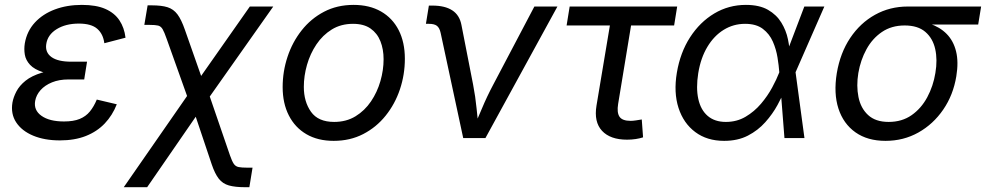

<svg xmlns="http://www.w3.org/2000/svg" viewBox="-20 -573 4093 797"><path d="M228.5 9.8Q164.6 9.8 117.4 -10Q70.3 -29.8 47.1 -65.2Q23.9 -100.6 31.7 -147.5Q35.6 -169.4 48.1 -193.4Q60.5 -217.3 85.9 -237.8Q111.3 -258.3 153.8 -271.2Q196.3 -284.2 259.8 -284.2H335.9L329.6 -243.2H264.2Q225.6 -243.2 196 -231.2Q166.5 -219.2 148.4 -199Q130.4 -178.7 126 -154.3Q119.1 -115.7 152.1 -92.3Q185.1 -68.8 245.6 -68.8Q285.2 -68.8 310.8 -79.3Q336.4 -89.8 353 -110.1Q369.6 -130.4 381.8 -159.7L464.8 -140.1Q446.8 -94.2 414.8 -60.5Q382.8 -26.9 336.4 -8.5Q290 9.8 228.5 9.8ZM256.3 -261.7Q195.3 -261.7 158.9 -273.2Q122.6 -284.7 104.7 -304Q86.9 -323.2 83 -346.4Q79.1 -369.6 83 -393.1Q91.8 -443.8 124.8 -479.5Q157.7 -515.1 208 -533.9Q258.3 -552.7 319.8 -552.7Q379.4 -552.7 417.5 -535.9Q455.6 -519 475.8 -488.5Q496.1 -458 501 -416.5L413.1 -393.6Q408.2 -432.1 383.5 -453.6Q358.9 -475.1 307.1 -475.1Q252.4 -475.1 214.8 -451.7Q177.2 -428.2 171.9 -389.2Q167 -355.5 193.6 -336.2Q220.2 -316.9 275.9 -316.9H341.3L332.5 -261.7Z M493.7 204.1 792 -225.6H832.5L934.6 71.8Q942.9 95.7 950.2 106.7Q957.5 117.7 970.2 120.4Q982.9 123 1006.8 123H1028.3L1015.1 204.1H997.6Q956.1 204.1 930.2 196.8Q904.3 189.5 888.2 168.9Q872.1 148.4 858.9 109.4L792.5 -88.4L590.8 204.1ZM767.1 -145 671.9 -411.6Q662.1 -439.9 655 -451.9Q647.9 -463.9 636.5 -466.8Q625 -469.7 600.6 -469.7H579.1L592.8 -550.8H610.4Q650.9 -550.8 675.5 -543Q700.2 -535.2 716.6 -513.4Q732.9 -491.7 747.6 -449.2L814.9 -257.8L1017.1 -545.9H1114.3L831.5 -145Z M1365.2 11.7Q1299.3 11.7 1252 -15.9Q1204.6 -43.5 1179 -93.8Q1153.3 -144 1153.3 -211.4Q1153.3 -276.4 1173.6 -337.4Q1193.8 -398.4 1232.2 -447Q1270.5 -495.6 1325 -524.2Q1379.4 -552.7 1447.8 -552.7Q1513.7 -552.7 1561.5 -525.4Q1609.4 -498 1635 -447.8Q1660.6 -397.5 1660.6 -329.1Q1660.6 -263.2 1640.1 -202.1Q1619.6 -141.1 1580.8 -92.8Q1542 -44.4 1487.5 -16.4Q1433.1 11.7 1365.2 11.7ZM1367.2 -66.9Q1417.5 -66.9 1455.8 -90.3Q1494.1 -113.8 1520 -152.1Q1545.9 -190.4 1559.1 -236.3Q1572.3 -282.2 1572.3 -327.1Q1572.3 -368.7 1559.1 -401.9Q1545.9 -435.1 1518.1 -454.6Q1490.2 -474.1 1445.3 -474.1Q1395.5 -474.1 1357.4 -450.7Q1319.3 -427.2 1293.5 -388.7Q1267.6 -350.1 1254.4 -304Q1241.2 -257.8 1241.2 -212.4Q1241.2 -150.9 1271 -108.9Q1300.8 -66.9 1367.2 -66.9Z M1902.8 0 1809.1 -436.5Q1804.7 -457 1793.9 -465.6Q1783.2 -474.1 1760.3 -474.1H1748L1760.3 -549.8H1774.9Q1827.1 -549.8 1857.4 -530Q1887.7 -510.3 1895.5 -469.2L1943.8 -222.2Q1953.6 -171.9 1958.5 -121.3Q1963.4 -70.8 1969.2 -24.9H1937.5Q1959.5 -71.8 1980.2 -121.8Q2001 -171.9 2027.8 -222.2L2198.2 -545.9H2293.9L1995.1 0Z M2583 6.8Q2513.2 6.8 2479 -30Q2444.8 -66.9 2456.1 -134.8L2511.7 -467.3H2332L2344.7 -545.9H2791L2778.3 -467.3H2599.6L2545.9 -141.6Q2540 -106 2551.5 -88.6Q2563 -71.3 2598.1 -71.3Q2606.4 -71.3 2619.6 -73.2Q2632.8 -75.2 2644 -77.1L2649.4 -2.9Q2636.2 1.5 2618.7 4.2Q2601.1 6.8 2583 6.8Z M2985.8 11.7Q2915 11.7 2866.2 -24.7Q2817.4 -61 2796.6 -125Q2775.9 -189 2789.6 -271Q2803.7 -355 2844.5 -418.2Q2885.3 -481.4 2945.1 -517.1Q3004.9 -552.7 3076.2 -552.7Q3132.3 -552.7 3168 -532.2Q3203.6 -511.7 3223.4 -479.2Q3243.2 -446.8 3250.7 -410.4Q3258.3 -374 3258.8 -342.3H3290.5L3282.2 -274.4L3319.3 0H3236.3L3214.8 -274.4Q3212.9 -300.3 3207.5 -334.2Q3202.1 -368.2 3188.2 -400.1Q3174.3 -432.1 3146.7 -453.1Q3119.1 -474.1 3072.8 -474.1Q3024.4 -474.1 2984.1 -449.2Q2943.8 -424.3 2916.3 -378.4Q2888.7 -332.5 2878.4 -269Q2868.7 -207.5 2878.7 -162.1Q2888.7 -116.7 2917.7 -91.8Q2946.8 -66.9 2993.2 -66.9Q3038.6 -66.9 3075 -88.4Q3111.3 -109.9 3138.9 -142.3Q3166.5 -174.8 3185.3 -209.7Q3204.1 -244.6 3214.4 -271.5L3318.8 -545.9H3401.9L3281.7 -271.5L3268.1 -206.5H3241.2Q3228 -174.8 3207.5 -137.2Q3187 -99.6 3156.7 -65.7Q3126.5 -31.7 3084.5 -10Q3042.5 11.7 2985.8 11.7Z M3655.8 11.7Q3581.1 11.7 3531 -23.7Q3481 -59.1 3460.4 -122.3Q3439.9 -185.5 3453.6 -269.5Q3467.8 -353.5 3509.3 -415.5Q3550.8 -477.5 3612.3 -511.7Q3673.8 -545.9 3748 -545.9H4052.7L4040.5 -471.2H3801.3L3735.4 -467.3Q3680.7 -467.3 3640.9 -440.2Q3601.1 -413.1 3576.7 -368.4Q3552.2 -323.7 3543 -270Q3534.2 -216.8 3543.5 -170.4Q3552.7 -124 3583.5 -95.5Q3614.3 -66.9 3668.9 -66.9Q3724.1 -66.9 3764.2 -95Q3804.2 -123 3829.1 -169.4Q3854 -215.8 3862.8 -270Q3872.1 -324.7 3862.1 -369.4Q3852.1 -414.1 3821 -440.7Q3790 -467.3 3735.4 -467.3L3739.3 -489.3Q3794.4 -489.3 3837.9 -475.1Q3881.3 -460.9 3909.7 -432.1Q3938 -403.3 3948.7 -359.6Q3959.5 -315.9 3949.7 -256.3Q3937 -178.7 3895.5 -118.2Q3854 -57.6 3792.2 -22.9Q3730.5 11.7 3655.8 11.7Z"/></svg>

Font: Inter
Style: Italic
Weight: 400
Italic angle: -9.3988°
Designer: Rasmus Andersson
Foundry: rsms
Version: Version 4.001;git-66647c0bb